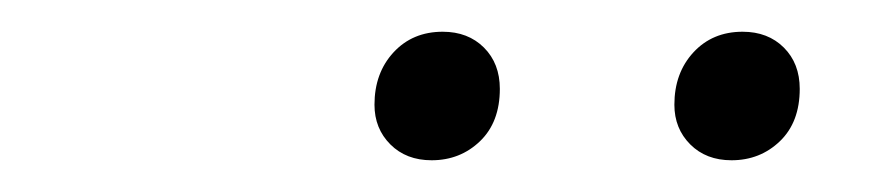

<svg xmlns="http://www.w3.org/2000/svg" viewBox="-20 -691 563 121"><path d="M441 -590Q425 -590 415 -600Q405 -610 405 -625Q405 -645 417 -658Q429 -671 448 -671Q464 -671 474 -661Q484 -651 484 -635Q484 -614 471.5 -602Q459 -590 441 -590ZM252 -590Q236 -590 226 -600Q216 -610 216 -625Q216 -645 228 -658Q240 -671 259 -671Q275 -671 285 -661Q295 -651 295 -635Q295 -614 282.5 -602Q270 -590 252 -590Z"/></svg>

Font: Work Sans Light
Style: Italic
Weight: 300
Italic angle: -13°
Designer: Wei Huang
Foundry: Wei Huang
Version: Version 2.010; ttfautohint (v1.8.3)